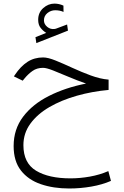

<svg xmlns="http://www.w3.org/2000/svg" viewBox="-20 -716 694 1073"><path d="M238.3 -532.2Q220.2 -543.5 206.8 -560.5Q193.4 -577.6 193.4 -605.5Q193.4 -645.5 221.4 -670.7Q249.5 -695.8 284.2 -695.8Q310.1 -695.8 334.5 -684.6L335 -649.4Q322.8 -654.8 311.3 -656.7Q299.8 -658.7 288.6 -658.7Q264.6 -658.7 245.1 -643.1Q225.6 -627.4 225.6 -602.1Q225.6 -581.1 243.9 -565.9Q262.2 -550.8 285.6 -554.2Q288.1 -554.2 290.5 -555.2Q293 -556.2 294.9 -556.6L355 -579.1L359.9 -544.9L183.1 -475.1L178.2 -508.3ZM586.9 -271V-213.4Q494.6 -205.1 409.2 -180.9Q323.7 -156.7 256.3 -117.7Q189 -78.6 149.9 -25.1Q110.8 28.3 110.8 95.2Q110.8 195.3 181.6 238Q252.4 280.8 374 280.8Q426.3 280.8 481.7 271Q537.1 261.2 585.4 240.2L600.1 294.9Q552.2 315.9 490.7 326.7Q429.2 337.4 366.7 337.4Q278.3 337.4 208 313.2Q137.7 289.1 96.9 236.8Q56.2 184.6 56.2 100.1Q56.2 6.3 109.1 -63.7Q162.1 -133.8 253.7 -179.9Q345.2 -226.1 460.9 -249Q410.2 -266.6 362.1 -287.1Q314 -307.6 276.6 -322.3Q239.3 -336.9 220.7 -336.9Q186 -336.9 161.4 -319.3Q136.7 -301.8 115.7 -275.9L106.9 -265.1L57.6 -289.1L63.5 -297.9Q95.2 -345.2 133.3 -370.1Q171.4 -395 221.2 -395Q248 -395 290.8 -377.7Q333.5 -360.4 384.3 -336.9Q435.1 -313.5 487.5 -294.2Q540 -274.9 586.9 -271Z"/></svg>

Font: Vazirmatn UI ExtraLight
Style: Regular
Weight: 200
Designer: Saber Rastikerdar
Foundry: Saber Rastikerdar
Version: Version 33.003